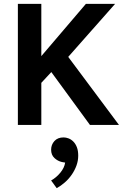

<svg xmlns="http://www.w3.org/2000/svg" viewBox="-20 -650 640 999"><path d="M73 0V-630H195V-358L427 -630H579L335 -354L599 0H448L247 -275L195 -219V0ZM302 193Q280 188 263 172Q246 156 246 129Q246 103 263 84Q280 65 311 65Q323 65 336.5 70Q350 75 361.5 86.5Q373 98 380 116Q387 134 387 160Q387 186 378 211Q369 236 353.5 258.5Q338 281 317.5 299Q297 317 275 329L246 289Q273 274 294 248.5Q315 223 319 196Z"/></svg>

Font: Mukta Vaani SemiBold
Style: Regular
Weight: 600
Designer: Noopur Datye, Girish Dalvi, Yashodeep Gholap, Pallavi Karambelkar
Foundry: Ek Type
Version: Version 2.538;PS 1.000;hotconv 16.6.51;makeotf.lib2.5.65220;